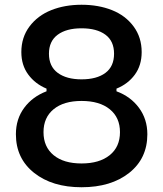

<svg xmlns="http://www.w3.org/2000/svg" viewBox="-20 -769 687 808"><path d="M323.2 19Q199.7 19 123.3 -41.7Q46.9 -102.5 46.9 -204.1Q46.9 -268.1 81.8 -315.2Q116.7 -362.3 175.8 -384.8V-396Q127.9 -416 98.9 -455.3Q69.8 -494.6 69.8 -549.8Q69.8 -611.8 104.2 -657.7Q138.7 -703.6 195.6 -726.3Q252.4 -749 323.2 -749Q394.5 -749 451.4 -726.3Q508.3 -703.6 542.2 -657.7Q576.2 -611.8 576.2 -549.8Q576.2 -494.1 547.4 -454.8Q518.6 -415.5 470.2 -396V-384.8Q529.8 -362.8 564.9 -315.2Q600.1 -267.6 600.1 -204.1Q600.1 -102.1 523.7 -41.5Q447.3 19 323.2 19ZM323.2 -435.1Q387.2 -435.1 423.6 -462.2Q460 -489.3 460 -543Q460 -596.2 423.6 -623Q387.2 -649.9 323.2 -649.9Q259.3 -649.9 222.7 -622.8Q186 -595.7 186 -543Q186 -489.7 222.9 -462.4Q259.8 -435.1 323.2 -435.1ZM484.9 -212.9Q484.9 -274.4 441.9 -309.3Q398.9 -344.2 323.2 -344.2Q248 -344.2 205.6 -309.3Q163.1 -274.4 163.1 -212.9Q163.1 -150.9 205.6 -116Q248 -81.1 323.2 -81.1Q398.4 -81.1 441.7 -116Q484.9 -150.9 484.9 -212.9Z"/></svg>

Font: Sora Medium
Style: Regular
Weight: 500
Designer: Jonathan Barnbrook, Julián Moncada
Foundry: Barnbrook Fonts
Version: Version 2.000